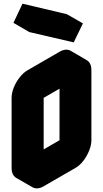

<svg xmlns="http://www.w3.org/2000/svg" viewBox="-20 -971 560 1042"><path d="M217 -540 390 -640Q424 -660 450 -645Q476 -630 476 -590V-210Q476 -184 464 -154Q452 -124 432.5 -98.5Q413 -73 390 -60L217 40Q182 60 156 45Q130 30 130 -10V-390Q130 -417 142 -446.5Q154 -476 174 -501.5Q194 -527 217 -540ZM217 -60 390 -160V-540L217 -440ZM189 -901 430 -844 380 -741 139 -797ZM390 -540V-160L303 -210V-590ZM390 -160 217 -60 130 -110 303 -210ZM430 -844 189 -901 102 -951 343 -894ZM450 -645Q424 -660 390 -640L217 -540Q194 -527 174 -501.5Q154 -476 142 -446.5Q130 -417 130 -390V-10Q130 30 156 45L69 -5Q43 -20 43 -60V-440Q43 -467 55 -496.5Q67 -526 87 -551.5Q107 -577 130 -590L303 -690Q338 -710 364 -695ZM189 -901 139 -797 53 -847 102 -951Z"/></svg>

Font: Nabla
Style: Regular
Weight: 400
Designer: Arthur Reinders Folmer
Foundry: Typearture
Version: Version 1.002